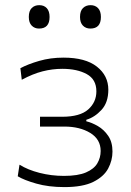

<svg xmlns="http://www.w3.org/2000/svg" viewBox="-20 -734 521 763"><path d="M236 9.5Q172.5 9.5 123.8 -4.5Q75 -18.5 50.5 -33.5L57.5 -79.5Q90.5 -59 137.2 -47Q184 -35 234 -35Q290 -35 321.8 -48.8Q353.5 -62.5 366.8 -85Q380 -107.5 380 -134Q380 -180.5 338.5 -205.8Q297 -231 236 -231H139V-270H226.5Q298 -270 330.5 -299Q363 -328 363 -371Q363 -418.5 324.8 -439.5Q286.5 -460.5 227.5 -460.5Q188.5 -460.5 149.2 -450.5Q110 -440.5 66.5 -417L61 -463Q91 -479 135.8 -492Q180.5 -505 232.5 -505Q319.5 -505 365 -469.2Q410.5 -433.5 410.5 -377.5Q410.5 -327 383.5 -297.5Q356.5 -268 323 -258V-252Q344.5 -247 368.8 -233Q393 -219 410 -194.2Q427 -169.5 427 -131.5Q427 -96.5 409.8 -64.2Q392.5 -32 350.8 -11.2Q309 9.5 236 9.5ZM339 -620.5Q321 -620.5 309.5 -632.2Q298 -644 298 -666.5Q298 -690.5 309.8 -702Q321.5 -713.5 340 -713.5Q358.5 -713.5 369.8 -701.5Q381 -689.5 381 -666.5Q381 -620.5 339 -620.5ZM135 -620.5Q117.5 -620.5 106 -632.2Q94.5 -644 94.5 -666.5Q94.5 -690.5 106 -702Q117.5 -713.5 136 -713.5Q155 -713.5 166 -701.5Q177 -689.5 177 -666.5Q177 -620.5 135 -620.5Z"/></svg>

Font: Heraclito ExtraLight
Style: Regular
Weight: 200
Designer: Kostas Bartsokas (font) & Cristiano Sobral (main changes)
Foundry: Kostas Bartsokas (font) & Cristiano Sobral (main changes)
Version: Version 1.00;July 8, 2020;FontCreator 13.0.0.2655 64-bit